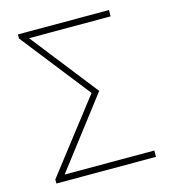

<svg xmlns="http://www.w3.org/2000/svg" viewBox="-101 -742 730 823"><g transform="rotate(-15 264.0 -330.0)"><path d="M48 0V-18L294 -336L54 -642V-660H458V-632H96L328 -336L92 -28H490V0Z"/></g></svg>

Font: SourceSans3VF
Style: Regular
Weight: 200
Designer: Paul D. Hunt
Foundry: Adobe
Version: Version 3.052;hotconv 1.1.0;makeotfexe 2.6.0